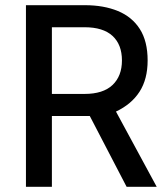

<svg xmlns="http://www.w3.org/2000/svg" viewBox="-20 -720 643 740"><path d="M80 0V-700H307Q380 -700 434.5 -677.5Q489 -655 519 -608Q549 -561 549 -487Q549 -415 517.8 -366.5Q486.5 -318 427 -290L584 0H468L326 -273Q324.5 -273 323.5 -273Q322.5 -273 321 -273H180V0ZM180 -358H306Q377.5 -358 413.8 -392.5Q450 -427 450 -487Q450 -548 413.8 -581.5Q377.5 -615 306 -615H180Z"/></svg>

Font: Cabin Resolve
Style: Regular-Resolve
Weight: 400
Designer: Pablo Impallari
Foundry: Pablo Impallari. http://www.impallari.com Igino Marini. http://www.ikern.com
Version: Version 3.001